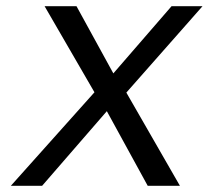

<svg xmlns="http://www.w3.org/2000/svg" viewBox="-20 -600 674 620"><path d="M15 0H116L325 -241L457 0H561L388 -301L634 -580H534L346 -363L227 -580H124L285 -302Z"/></svg>

Font: Charger Sport
Style: SeBdObl
Weight: 600
Designer: Jasper
Foundry: Cannot Into Space Fonts
Version: Version 1.1